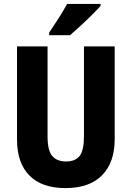

<svg xmlns="http://www.w3.org/2000/svg" viewBox="-20 -951 672 981"><path d="M566 -239Q566 -122 502 -56Q438 10 314 10Q194 10 130.5 -54Q67 -118 67 -238V-714H223V-254Q223 -182 247 -154Q271 -126 317 -126Q365 -126 387 -154.5Q409 -183 409 -255V-714H566ZM494 -921Q478 -903 450.5 -875.5Q423 -848 392.5 -820Q362 -792 338 -771H231V-784Q256 -821 280.5 -859.5Q305 -898 323 -931H494Z"/></svg>

Font: Noto Sans Gujarati UI Condensed ExtraBold
Style: Regular
Weight: 800
Width: 3
Designer: Jelle Bosma - Monotype Design Team, Universal Thirst
Foundry: Monotype Imaging Inc.
Version: Version 2.106; ttfautohint (v1.8.4.7-5d5b)